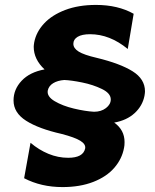

<svg xmlns="http://www.w3.org/2000/svg" viewBox="-20 -735 628 780"><path d="M370 -715Q299 -715 245 -694.5Q191 -674 159 -639.5Q127 -605 119 -563Q117 -551 117 -545Q117 -494 161 -453Q101 -442 68 -407Q35 -372 35 -327Q35 -277 86 -244.5Q137 -212 230 -191Q284 -177 306.5 -163Q329 -149 326 -132Q318 -94 257 -94Q216 -94 177 -110Q138 -126 104 -155L78 -11Q147 25 234 25Q305 25 359 4Q413 -17 444.5 -53.5Q476 -90 484 -135Q486 -143 486 -158Q486 -207 444 -237Q495 -246 527 -275.5Q559 -305 567 -346Q569 -358 569 -364Q569 -414 518.5 -445.5Q468 -477 373 -500Q321 -512 299.5 -525.5Q278 -539 278 -557Q278 -575 295.5 -585.5Q313 -596 346 -596Q426 -596 499 -536L523 -679Q459 -715 370 -715ZM430 -331Q430 -311 410.5 -296Q391 -281 362 -281Q326 -283 280 -294Q234 -305 202 -324Q170 -343 174 -367Q178 -386 196 -397Q214 -408 241 -410Q269 -409 313.5 -400Q358 -391 394 -373.5Q430 -356 430 -331Z"/></svg>

Font: Geom ExtraBold
Style: Bold Italic
Weight: 800
Italic angle: -10°
Version: Version 1.102